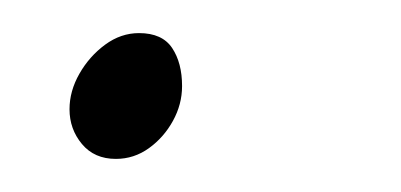

<svg xmlns="http://www.w3.org/2000/svg" viewBox="-20 -84 242 116"><path d="M50 12Q37 12 29.5 3Q22 -6 22 -18Q22 -29 28 -39.5Q34 -50 43.5 -57Q53 -64 64 -64Q78 -64 84 -55Q90 -46 90 -32Q90 -21 84.5 -11Q79 -1 70 5.5Q61 12 50 12Z"/></svg>

Font: Source Sans 3 ExtraLight
Style: Italic
Weight: 250
Italic angle: -11°
Designer: Paul D. Hunt
Foundry: Adobe
Version: Version 3.046;hotconv 1.0.118;makeotfexe 2.5.65603